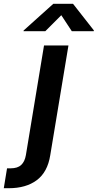

<svg xmlns="http://www.w3.org/2000/svg" viewBox="-120 -785 514 1009"><path d="M111.3 -545.9H239.7L144 31.2Q129.9 119.6 73.2 161.9Q16.6 204.1 -74.2 204.1H-100.1L-83 99.6H-64.5Q-27.3 99.6 -8.5 81.8Q10.3 64 16.1 29.8ZM118.2 -621.1H3.4L4.4 -625L160.2 -765.1H263.7L373.5 -625L372.6 -621.1H257.3L202.1 -705.1Z"/></svg>

Font: Inter Semi Bold
Style: Italic
Weight: 600
Italic angle: -9.39999°
Designer: Rasmus Andersson
Foundry: rsms
Version: Version 4.000;git-3c8e0fc